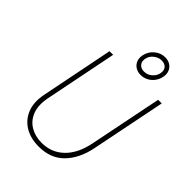

<svg xmlns="http://www.w3.org/2000/svg" viewBox="-266 -1058 1188 1188"><g transform="rotate(45 327.5 -464.5)"><path d="M298.8 7.8Q227.1 7.8 176 -23.2Q125 -54.2 103 -110.1Q81.1 -166 95.7 -240.2L191.4 -719.7H223.1L127.9 -244.1Q113.8 -171.9 133.1 -122.3Q152.3 -72.8 195.3 -47.1Q238.3 -21.5 294.9 -21.5Q381.3 -21.5 440.4 -79.1Q499.5 -136.7 520.5 -242.2L616.7 -719.7H648.4L549.8 -229.5Q527.8 -120.6 465.3 -56.4Q402.8 7.8 298.8 7.8ZM430.7 -751.5Q405.3 -751.5 386 -763.4Q366.7 -775.4 357.7 -796.4Q348.6 -817.4 354 -845.2Q362.3 -886.2 393.3 -911.6Q424.3 -937 461.4 -937Q488.3 -937 507.6 -924.6Q526.9 -912.1 535.4 -890.9Q543.9 -869.6 538.6 -843.3Q533.2 -815.9 517.3 -795.2Q501.5 -774.4 478.8 -762.9Q456.1 -751.5 430.7 -751.5ZM429.7 -781.2Q461.4 -781.2 483.6 -801Q505.9 -820.8 510.7 -846.7Q516.1 -875.5 501.7 -891.6Q487.3 -907.7 459.5 -907.7Q434.6 -907.7 410.4 -889.6Q386.2 -871.6 380.4 -841.3Q375.5 -814.5 390.1 -797.9Q404.8 -781.2 429.7 -781.2Z"/></g></svg>

Font: Reddit Sans ExtraLight
Style: Italic
Weight: 250
Italic angle: -11.25°
Designer: Stephen Hutchings
Version: Version 1.013